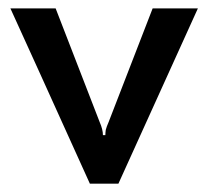

<svg xmlns="http://www.w3.org/2000/svg" viewBox="-20 -440 499 460"><path d="M454.1 -419.9Q426.8 -419.9 345.7 -419.9Q319.3 -351.6 240.2 -147.5Q235.4 -136.7 233.4 -128.9Q232.4 -121.1 232.4 -116.2Q230.5 -116.2 226.6 -116.2Q226.6 -123 224.6 -130.9Q222.7 -138.7 218.8 -147.5Q183.6 -238.3 113.3 -419.9Q85.9 -419.9 4.9 -419.9Q52.7 -315.4 195.3 0Q211.9 0 263.7 0Q311.5 -105.5 454.1 -419.9Z"/></svg>

Font: TextaAlt
Style: Bold
Weight: 400
Designer: Daniel Hernandez & Miguel Hernandez
Version: Version 1.005;com.myfonts.easy.latinotype.texta.alt-bold.wfk